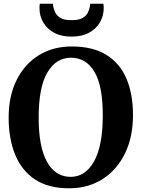

<svg xmlns="http://www.w3.org/2000/svg" viewBox="-20 -1002 762 1033"><path d="M356 11Q242 12 169.2 -36Q96.5 -84 61.5 -170Q26.5 -256 26.5 -369.5Q26.5 -486 69.8 -572.2Q113 -658.5 190 -705.5Q267 -752.5 368 -752Q481 -751.5 553.5 -706Q626 -660.5 660.8 -577.8Q695.5 -495 695.5 -382.5Q695.5 -265.5 652.8 -177.2Q610 -89 533.5 -39.5Q457 10 356 11ZM361.5 -691.5Q282 -691.5 235 -612.2Q188 -533 188 -369.5Q188 -211 233.2 -130.8Q278.5 -50.5 360 -50.5Q439.5 -50.5 486.2 -134.2Q533 -218 533 -381.5Q533 -540.5 488 -616Q443 -691.5 361.5 -691.5ZM365 -805Q309.5 -805 271 -826Q232.5 -847 212.5 -881.8Q192.5 -916.5 192.5 -958Q192.5 -971.5 194 -982H265Q265 -980 265.2 -976.2Q265.5 -972.5 266 -968.5Q269 -953 277 -935.5Q285 -918 305 -905.8Q325 -893.5 365 -893.5Q405 -893.5 425.2 -905.8Q445.5 -918 453.2 -935.2Q461 -952.5 464 -968.5Q465 -972.5 465 -976.2Q465 -980 465 -982H536Q538 -971.5 538 -958.5Q538 -917 517.8 -882Q497.5 -847 459 -826Q420.5 -805 365 -805Z"/></svg>

Font: Merriweather
Style: Bold
Weight: 700
Designer: Eben Sorkin
Foundry: Eben Sorkin
Version: Version 2.100; ttfautohint (v1.7.19-72a1) -l 8 -r 50 -G 200 